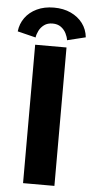

<svg xmlns="http://www.w3.org/2000/svg" viewBox="-99 -878 440 912"><g transform="rotate(5 121.0 -422.0)"><path d="M47 -660H196.5V0H47ZM46 -694.5 -41 -716Q-37 -752.5 -16.2 -781.2Q4.5 -810 39.8 -826.8Q75 -843.5 121 -843.5Q166.5 -843.5 201.5 -827.2Q236.5 -811 258 -782.5Q279.5 -754 283.5 -716L196 -694.5Q194 -710 185.5 -727Q177 -744 161 -755.8Q145 -767.5 121 -767.5Q97 -767.5 81 -755.8Q65 -744 56.5 -727Q48 -710 46 -694.5Z"/></g></svg>

Font: League Spartan Thin
Style: Bold
Weight: 700
Version: Version 2.002